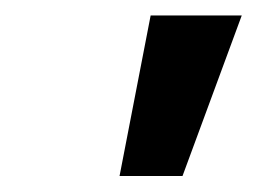

<svg xmlns="http://www.w3.org/2000/svg" viewBox="-20 -682 331 247"><path d="M173.8 -662.1H291L214.8 -455.6H133.8Z"/></svg>

Font: PT Astra Sans
Style: Bold Italic
Weight: 700
Italic angle: -16°
Designer: A.Korolkova, I. Chaeva
Foundry: ParaType Ltd
Version: Version 1.002W